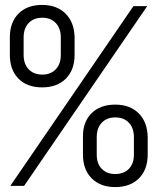

<svg xmlns="http://www.w3.org/2000/svg" viewBox="-20 -755 640 780"><path d="M151 -400Q90 -400 55 -435.5Q20 -471 20 -532V-603Q20 -664 55 -699.5Q90 -735 151 -735Q211 -735 246.5 -699.5Q282 -664 283 -603V-532Q283 -471 247.5 -435.5Q212 -400 151 -400ZM22 0 522 -730H578L78 0ZM152 -452Q186 -452 206.5 -473.5Q227 -495 227 -532V-603Q227 -640 206.5 -661.5Q186 -683 152 -683Q117 -683 96.5 -661.5Q76 -640 76 -603V-532Q76 -495 96.5 -473.5Q117 -452 152 -452ZM448 5Q388 5 352.5 -30.5Q317 -66 317 -127V-198Q316 -259 351.5 -294.5Q387 -330 448 -330Q508 -330 543.5 -294.5Q579 -259 580 -198V-127Q580 -66 544.5 -30.5Q509 5 448 5ZM448 -48Q483 -48 503.5 -69Q524 -90 524 -127V-198Q524 -235 503.5 -256.5Q483 -278 448 -278Q414 -278 393.5 -256.5Q373 -235 373 -198V-127Q373 -90 393.5 -69Q414 -48 448 -48Z"/></svg>

Font: JetBrains Mono NL ExtraLight
Style: Regular
Weight: 200
Designer: Philipp Nurullin, Konstantin Bulenkov
Foundry: JetBrains
Version: Version 2.304; ttfautohint (v1.8.4.7-5d5b)